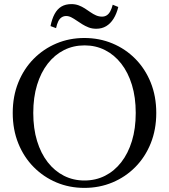

<svg xmlns="http://www.w3.org/2000/svg" viewBox="-20 -905 823 935"><path d="M391 10Q318 10 255 -16.5Q192 -43 144 -91.5Q96 -140 69 -207Q42 -274 42 -355Q42 -436 69 -503Q96 -570 144 -618.5Q192 -667 255 -693.5Q318 -720 391 -720Q464 -720 527.5 -693.5Q591 -667 639 -618.5Q687 -570 714 -503Q741 -436 741 -355Q741 -274 714 -207Q687 -140 639 -91.5Q591 -43 527.5 -16.5Q464 10 391 10ZM391 -26Q446 -26 491.5 -49Q537 -72 570.5 -115Q604 -158 622.5 -218.5Q641 -279 641 -355Q641 -431 622.5 -491.5Q604 -552 570.5 -595Q537 -638 491.5 -661Q446 -684 392 -684Q337 -684 291.5 -661Q246 -638 212.5 -595Q179 -552 160.5 -491.5Q142 -431 142 -355Q142 -279 160.5 -218.5Q179 -158 212.5 -115Q246 -72 291.5 -49Q337 -26 391 -26ZM449 -765Q428 -765 411.5 -771.5Q395 -778 380.5 -787Q366 -796 353 -805Q340 -814 327.5 -820.5Q315 -827 302 -827Q290 -827 280 -820.5Q270 -814 263.5 -800.5Q257 -787 253 -768L226 -778Q233 -813 246 -837Q259 -861 279 -873Q299 -885 328 -885Q347 -885 363 -879Q379 -873 393 -864Q407 -855 420.5 -845.5Q434 -836 448 -830Q462 -824 477 -824Q490 -824 500 -830.5Q510 -837 517 -850Q524 -863 529 -882L556 -871Q548 -838 533 -814Q518 -790 497 -777.5Q476 -765 449 -765Z"/></svg>

Font: Roboto Serif 144pt
Style: Regular
Weight: 400
Version: Version 1.008